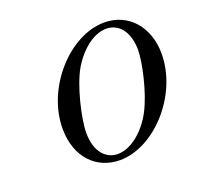

<svg xmlns="http://www.w3.org/2000/svg" viewBox="-88 -538 668 645"><g transform="rotate(-20 245.5 -215.5)"><path d="M92 -154C92 -51 155 11 238 11C362 11 491 -131 491 -278C491 -373 432 -442 345 -442C221 -442 92 -300 92 -154ZM162 -114C162 -164 188 -275 220 -329C257 -390 305 -420 344 -420C393 -420 421 -376 421 -317C421 -274 399 -171 367 -111C338 -56 287 -11 238 -11C199 -11 162 -42 162 -114Z"/></g></svg>

Font: CMU Serif
Style: Italic
Weight: 500
Italic angle: -14.04°
Version: Version 0.7.0